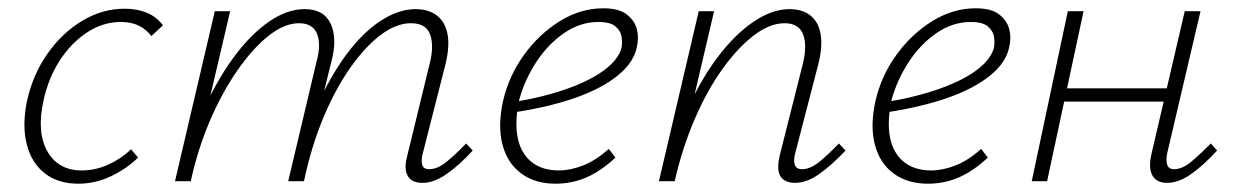

<svg xmlns="http://www.w3.org/2000/svg" viewBox="-20 -437 2983 463"><path d="M169 6Q120 6 88 -19Q56 -44 44.5 -89Q33 -134 45 -193Q59 -257 94.5 -307.5Q130 -358 178.5 -387Q227 -416 281 -416Q310 -416 333.5 -406.5Q357 -397 373 -376L345 -350Q333 -366 315 -375Q297 -384 271 -384Q229 -384 191 -359.5Q153 -335 125 -292.5Q97 -250 85 -195Q68 -119 94 -72.5Q120 -26 177 -26Q210 -26 241 -40Q272 -54 296 -77L313 -57Q284 -29 246.5 -11.5Q209 6 169 6Z M999 4Q982 4 972 -3Q962 -10 959 -24.5Q956 -39 962 -61L1016 -283Q1027 -325 1017.5 -353Q1008 -381 971 -381Q936 -381 899 -353.5Q862 -326 826 -275.5Q790 -225 760.5 -155Q731 -85 713 0H685Q707 -97 741 -174Q775 -251 814.5 -304.5Q854 -358 897.5 -386.5Q941 -415 982 -415Q1013 -415 1033 -400Q1053 -385 1059 -355.5Q1065 -326 1054 -281L1000 -69Q995 -51 998 -40Q1001 -29 1015 -29Q1035 -29 1056.5 -46.5Q1078 -64 1104 -91L1120 -74Q1087 -38 1056.5 -17Q1026 4 999 4ZM402 0 498 -410H535L439 0ZM414 0Q434 -86 466.5 -161.5Q499 -237 540 -294Q581 -351 626 -383Q671 -415 715 -415Q761 -415 777.5 -379.5Q794 -344 779 -288L708 0H675L743 -287Q755 -330 744.5 -355.5Q734 -381 701 -381Q666 -381 628 -351Q590 -321 553 -268Q516 -215 486.5 -146.5Q457 -78 440 0Z M1320 6Q1270 6 1236.5 -19Q1203 -44 1191.5 -89Q1180 -134 1193 -193Q1207 -254 1243.5 -304.5Q1280 -355 1330 -386Q1380 -417 1435 -417Q1472 -417 1491 -402.5Q1510 -388 1515.5 -367.5Q1521 -347 1516 -325Q1509 -287 1470.5 -255.5Q1432 -224 1368.5 -201.5Q1305 -179 1219 -166L1220 -191Q1296 -204 1352 -224.5Q1408 -245 1440.5 -270.5Q1473 -296 1479 -323Q1481 -334 1479 -348Q1477 -362 1464.5 -373Q1452 -384 1423 -384Q1379 -384 1340 -357Q1301 -330 1273 -287Q1245 -244 1232 -196Q1221 -145 1228 -107Q1235 -69 1260.5 -47.5Q1286 -26 1328 -26Q1355 -26 1386 -38Q1417 -50 1448 -78L1464 -57Q1442 -36 1418 -21.5Q1394 -7 1369.5 -0.5Q1345 6 1320 6Z M1897 4Q1881 4 1870.5 -3Q1860 -10 1857.5 -24.5Q1855 -39 1860 -61L1916 -283Q1927 -328 1916.5 -354.5Q1906 -381 1872 -381Q1836 -381 1797 -351Q1758 -321 1721 -269Q1684 -217 1654.5 -148Q1625 -79 1607 0H1578Q1601 -91 1635 -167.5Q1669 -244 1710.5 -299Q1752 -354 1797 -384.5Q1842 -415 1884 -415Q1915 -415 1934.5 -399.5Q1954 -384 1959 -354Q1964 -324 1953 -281L1898 -69Q1893 -51 1896.5 -40Q1900 -29 1914 -29Q1934 -29 1955.5 -46.5Q1977 -64 2003 -91L2019 -74Q1985 -38 1955 -17Q1925 4 1897 4ZM1569 0 1665 -410H1702L1606 0Z M2218 6Q2168 6 2134.5 -19Q2101 -44 2089.5 -89Q2078 -134 2091 -193Q2105 -254 2141.5 -304.5Q2178 -355 2228 -386Q2278 -417 2333 -417Q2370 -417 2389 -402.5Q2408 -388 2413.5 -367.5Q2419 -347 2414 -325Q2407 -287 2368.5 -255.5Q2330 -224 2266.5 -201.5Q2203 -179 2117 -166L2118 -191Q2194 -204 2250 -224.5Q2306 -245 2338.5 -270.5Q2371 -296 2377 -323Q2379 -334 2377 -348Q2375 -362 2362.5 -373Q2350 -384 2321 -384Q2277 -384 2238 -357Q2199 -330 2171 -287Q2143 -244 2130 -196Q2119 -145 2126 -107Q2133 -69 2158.5 -47.5Q2184 -26 2226 -26Q2253 -26 2284 -38Q2315 -50 2346 -78L2362 -57Q2340 -36 2316 -21.5Q2292 -7 2267.5 -0.5Q2243 6 2218 6Z M2794 4Q2779 4 2768.5 -3Q2758 -10 2754.5 -26Q2751 -42 2757 -67L2837 -410H2875L2795 -69Q2791 -51 2794.5 -40Q2798 -29 2811 -29Q2831 -29 2852 -46.5Q2873 -64 2900 -91L2915 -74Q2882 -38 2852 -17Q2822 4 2794 4ZM2468 0 2555 -410H2593L2505 0ZM2526 -192 2532 -224H2817L2810 -192Z"/></svg>

Font: Ysabeau Office ExtraLight
Style: Italic
Weight: 250
Italic angle: -12°
Designer: Christian Thalmann (Catharsis Fonts)
Version: Version 2.001;gftools[0.9.30]; featfreeze: tnum,lnum,ss02